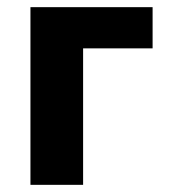

<svg xmlns="http://www.w3.org/2000/svg" viewBox="-20 -516 472 536"><path d="M65 0V-496H406V-381H212V0Z"/></svg>

Font: hySource Sans Pro
Style: Bold
Weight: 700
Designer: Paul D. Hunt
Foundry: Adobe Systems Incorporated
Version: Version 2.021;PS 2.000;hotconv 1.0.86;makeotf.lib2.5.63406